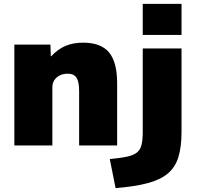

<svg xmlns="http://www.w3.org/2000/svg" viewBox="-20 -750 1015 990"><path d="M54 0V-520H240L242 -460H244Q279 -497 318 -513.5Q357 -530 409 -530Q500 -530 542 -480Q584 -430 584 -320V0H388V-280Q388 -329 374.5 -349.5Q361 -370 329 -370Q306 -370 288 -361Q270 -352 260 -336.5Q250 -321 250 -300V0ZM546 70Q602 65 636 57.5Q670 50 687 35.5Q704 21 710 -4Q716 -29 716 -70V-500H916V-70Q916 7 900 59.5Q884 112 845.5 144.5Q807 177 741 194.5Q675 212 576 220ZM716 -570V-730H916V-570Z"/></svg>

Font: M PLUS 1 Black
Style: Regular
Weight: 900
Designer: Coji Morishita
Foundry: UNDERFOREST DESIGN
Version: Version 1.001